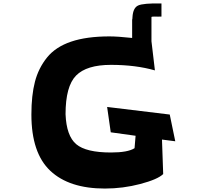

<svg xmlns="http://www.w3.org/2000/svg" viewBox="-20 -1074 1198 1113"><path d="M996 -255 919 -265 926 -65Q894 -34 793.5 -7.5Q693 19 588 19Q381 19 271.5 -84Q162 -187 162 -410Q162 -521 182.5 -600Q203 -679 252.5 -740.5Q302 -802 392 -832.5Q482 -863 614 -863Q663 -863 746 -854V-903V-905V-962H747Q747 -963 747.5 -967.5Q748 -972 748 -975Q751 -1028 780.5 -1042Q810 -1056 916 -1054V-978Q897 -977 875 -978Q858 -978 858 -975Q858 -974 858 -970Q858 -966 858 -964V-962V-903V-835L878 -666Q766 -698 623 -698Q482 -698 421 -636Q360 -574 360 -412Q365 -286 422 -238Q479 -190 623 -190Q721 -190 760 -215L766 -287L622 -307L601 -454L964 -410Z"/></svg>

Font: OpenDyslexic
Style: Bold
Weight: 800
Designer: Abbie Gonzalez
Version: Version 0.920;hotconv 1.0.109;makeotfexe 2.5.65596